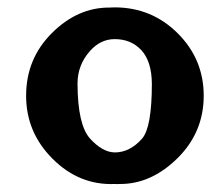

<svg xmlns="http://www.w3.org/2000/svg" viewBox="-20 -478 559 508"><path d="M283.7 -74.7Q323.7 -74.7 356 -111.3Q381.8 -141.1 381.8 -256.8Q381.3 -314.9 354.5 -344.7Q327.1 -374.5 283.7 -374.5Q246.1 -374.5 218.3 -343.3Q185.1 -306.2 185.1 -256.8Q185.5 -147.5 218.3 -111.3Q251 -75.2 283.7 -74.7ZM296.9 8.8Q290 9.3 283.7 8.8Q189.9 12.7 119.4 -57.6Q48.8 -127.9 49.1 -225.3Q49.3 -322.8 117.4 -390.6Q185.5 -458.5 270 -458Q276.4 -458.5 283.2 -458.5Q381.3 -458.5 450.2 -389.9Q519 -321.3 519 -224.6Q519 -127.9 449.5 -59.3Q379.9 9.3 296.9 8.8Z"/></svg>

Font: Dyuthi
Style: Regular
Weight: 400
Designer: Hiran Venugopalan, Hussain K H and Suresh P for Sawthanthra Malayalam Computing (SMC)
Version: Version 3.0.0+20221109